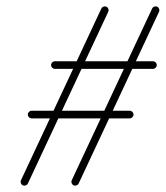

<svg xmlns="http://www.w3.org/2000/svg" viewBox="-20 -573 522 605"><path d="M79.7 -200C79.7 -200 79.7 -200 79.7 -200C182.7 -200 285.7 -200 388.7 -200C395.3 -200 400.7 -205.4 400.7 -212C400.7 -218.6 395.3 -224 388.7 -224C388.7 -224 388.7 -224 388.7 -224C285.7 -224 182.7 -224 79.7 -224C73.1 -224 67.7 -218.6 67.7 -212C67.7 -205.4 73.1 -200 79.7 -200ZM153 -356C153 -356 153 -356 153 -356C256 -356 359 -356 462 -356C468.6 -356 474 -361.4 474 -368C474 -374.6 468.6 -380 462 -380C462 -380 462 -380 462 -380C359 -380 256 -380 153 -380C146.4 -380 141 -374.6 141 -368C141 -361.4 146.4 -356 153 -356ZM475.3 -551.8C469.3 -554.6 462.1 -552 459.3 -546C374.9 -365.7 290.5 -185.4 206.1 -5.1C203.3 0.9 205.9 8.1 211.9 10.9C217.9 13.7 225.1 11.1 227.9 5.1C227.9 5.1 227.9 5.1 227.9 5.1C312.3 -175.2 396.7 -355.5 481.1 -535.9C483.9 -541.9 481.3 -549 475.3 -551.8ZM315.3 -551.8C309.3 -554.6 302.1 -552 299.3 -546C214.9 -365.7 130.5 -185.4 46.1 -5.1C43.3 0.9 45.9 8.1 51.9 10.9C57.9 13.7 65.1 11.1 67.9 5.1C67.9 5.1 67.9 5.1 67.9 5.1C152.3 -175.2 236.7 -355.5 321.1 -535.9C323.9 -541.9 321.3 -549 315.3 -551.8Z"/></svg>

Font: FRB American Cursive Guidelines Light
Style: Italic
Weight: 300
Italic angle: -25°
Version: Version 2.0;Modular Font Editor K font №1